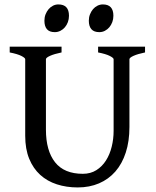

<svg xmlns="http://www.w3.org/2000/svg" viewBox="-20 -824 699 859"><path d="M628.9 -589.4Q595.7 -582.5 577.4 -574.2Q559.1 -565.9 559.1 -559.1V-255.9Q559.1 -191.9 542.7 -141.6Q526.4 -91.3 496.1 -56.6Q465.8 -22 423.1 -3.7Q380.4 14.6 327.6 14.6Q277.3 14.6 234.4 0.7Q191.4 -13.2 159.9 -41.7Q128.4 -70.3 110.6 -113.8Q92.8 -157.2 92.8 -216.8V-559.1Q92.8 -564.9 75.7 -573.7Q58.6 -582.5 23.4 -589.4V-615.2H255.4V-589.4Q222.2 -582.5 203.9 -574.2Q185.5 -565.9 185.5 -559.1V-243.7Q185.5 -149.9 226.3 -98.1Q267.1 -46.4 350.6 -46.4Q385.3 -46.4 411.1 -62.7Q437 -79.1 454.1 -106Q471.2 -132.8 479.7 -167.5Q488.3 -202.1 488.3 -238.3V-559.1Q488.3 -564.9 471.2 -573.7Q454.1 -582.5 418.9 -589.4V-615.2H628.9ZM487.3 -753.4Q487.3 -738.3 482.4 -725.1Q477.5 -711.9 469 -701.9Q460.4 -691.9 449 -686Q437.5 -680.2 424.3 -680.2Q400.4 -680.2 388.9 -693.4Q377.4 -706.5 377.4 -731.4Q377.4 -746.6 382.6 -759.8Q387.7 -772.9 396.2 -783Q404.8 -793 416.3 -798.6Q427.7 -804.2 440.4 -804.2Q487.3 -804.2 487.3 -753.4ZM288.6 -753.4Q288.6 -738.3 283.7 -725.1Q278.8 -711.9 270.3 -701.9Q261.7 -691.9 250 -686Q238.3 -680.2 225.1 -680.2Q201.2 -680.2 189.9 -693.4Q178.7 -706.5 178.7 -731.4Q178.7 -746.6 183.8 -759.8Q189 -772.9 197.5 -783Q206.1 -793 217.3 -798.6Q228.5 -804.2 241.2 -804.2Q288.6 -804.2 288.6 -753.4Z"/></svg>

Font: Gentium Book Basic
Style: Regular
Weight: 400
Designer: J. Victor Gaultney and Annie Olsen
Foundry: SIL International
Version: Version 1.102; 2013; Maintenance release